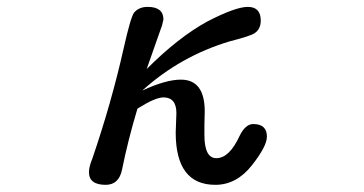

<svg xmlns="http://www.w3.org/2000/svg" viewBox="-20 -507 1040 549"><path d="M234.4 -14.6Q234.4 -30.3 244.1 -53.7Q298.8 -213.9 333 -366.2Q353.5 -458 363.3 -470.7Q377 -487.3 402.3 -487.3Q447.3 -487.3 447.3 -451.2L443.4 -434.6L399.4 -309.6Q490.2 -400.4 572.3 -445.3Q653.3 -487.3 688.5 -487.3Q725.6 -487.3 725.6 -448.2Q725.6 -423.8 708 -412.1Q697.3 -404.3 636.7 -388.7Q496.1 -346.7 386.7 -248Q454.1 -279.3 497.1 -279.3Q565.4 -279.3 565.4 -188.5L564.5 -149.4V-121.1Q564.5 -54.7 598.6 -54.7Q635.7 -54.7 665 -118.2Q681.6 -152.3 704.1 -152.3Q743.2 -152.3 743.2 -116.2Q743.2 -88.9 700.2 -34.2Q656.2 21.5 595.7 21.5Q482.4 21.5 482.4 -127.9L484.4 -183.6Q484.4 -228.5 447.3 -228.5Q423.8 -228.5 373 -196.3Q345.7 -105.5 329.1 -22.5Q320.3 21.5 282.2 21.5Q234.4 21.5 234.4 -14.6Z"/></svg>

Font: KTXP_ComRound
Style: Medium
Weight: 500
Version: Version 1.01;May 16, 2022;FontCreator 13.0.0.2683 64-bit